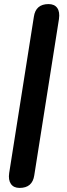

<svg xmlns="http://www.w3.org/2000/svg" viewBox="-20 -733 328 941"><path d="M76 188Q47 188 33.5 168.5Q20 149 25 115L146 -651Q155 -713 218 -713Q247 -713 260.5 -694Q274 -675 269 -640L148 126Q139 188 76 188Z"/></svg>

Font: Nunito Variable Extra Light
Style: Italic
Weight: 200
Italic angle: -9°
Designer: Vernon Adams
Foundry: Vernon Adams
Version: Version 3.602